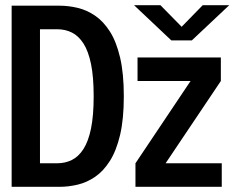

<svg xmlns="http://www.w3.org/2000/svg" viewBox="-20 -722 906 742"><path d="M25 0V-700H210Q245 -700 280.5 -691.5Q316 -683 347.8 -661.2Q379.5 -639.5 404.5 -600.5Q429.5 -561.5 444 -500Q458.5 -438.5 458.5 -350Q458.5 -261.5 444 -200.2Q429.5 -139 404.5 -99.8Q379.5 -60.5 347.8 -38.8Q316 -17 280.5 -8.5Q245 0 210 0ZM134.5 -91H200.5Q232 -91 257.8 -103.8Q283.5 -116.5 302.5 -146Q321.5 -175.5 331.8 -225.5Q342 -275.5 342 -350Q342 -424.5 331.8 -474.5Q321.5 -524.5 302.5 -554Q283.5 -583.5 257.8 -596.2Q232 -609 200.5 -609H134.5ZM503.5 0V-91L716.5 -409H511.5V-500H833.5V-409L620 -91H837V0ZM498 -702H600L682 -618.5L763.5 -702H866L721.5 -566H642Z"/></svg>

Font: Trispace Thin Medium
Style: Regular
Weight: 500
Version: Version 1.210